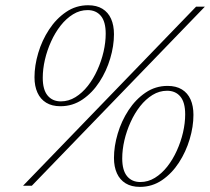

<svg xmlns="http://www.w3.org/2000/svg" viewBox="-20 -708 801 732"><path d="M68 0 727.5 -682.5H761L101.5 0ZM212 -321.5Q241.5 -321.5 267.5 -337.5Q293.5 -353.5 314.8 -380.5Q336 -407.5 351.2 -441.2Q366.5 -475 374.8 -510.8Q383 -546.5 383 -579.5Q383 -625.5 364.5 -647.5Q346 -669.5 314 -669.5Q284.5 -669.5 258.5 -653.5Q232.5 -637.5 211.2 -610.5Q190 -583.5 174.8 -549.8Q159.5 -516 151.2 -480.2Q143 -444.5 143 -411.5Q143 -366 161.5 -343.8Q180 -321.5 212 -321.5ZM316 -688Q348.5 -688 370.5 -674.5Q392.5 -661 403.5 -636.2Q414.5 -611.5 414.5 -577.5Q414.5 -533 400.2 -485Q386 -437 359.2 -395.8Q332.5 -354.5 294.8 -328.8Q257 -303 210.5 -303Q178 -303 156 -316.5Q134 -330 122.8 -354.8Q111.5 -379.5 111.5 -413.5Q111.5 -458 125.8 -506Q140 -554 167 -595.2Q194 -636.5 231.8 -662.2Q269.5 -688 316 -688ZM515 -14Q544.5 -14 570.5 -30Q596.5 -46 617.8 -73Q639 -100 654.2 -133.8Q669.5 -167.5 677.8 -203.2Q686 -239 686 -272Q686 -318 667.5 -340Q649 -362 617 -362Q587.5 -362 561.5 -346Q535.5 -330 514.2 -303Q493 -276 477.8 -242.2Q462.5 -208.5 454.2 -172.8Q446 -137 446 -104Q446 -58.5 464.5 -36.2Q483 -14 515 -14ZM619 -380.5Q651.5 -380.5 673.5 -367Q695.5 -353.5 706.5 -328.8Q717.5 -304 717.5 -270Q717.5 -225.5 703.2 -177.5Q689 -129.5 662.2 -88.2Q635.5 -47 597.8 -21.2Q560 4.5 513.5 4.5Q481 4.5 459 -9Q437 -22.5 425.8 -47.2Q414.5 -72 414.5 -106Q414.5 -150.5 428.8 -198.5Q443 -246.5 470 -287.8Q497 -329 534.8 -354.8Q572.5 -380.5 619 -380.5Z"/></svg>

Font: Newsreader ExtraLight
Style: Italic
Weight: 250
Italic angle: -17°
Designer: Hugues Gentile
Foundry: Production Type
Version: Version 1.003